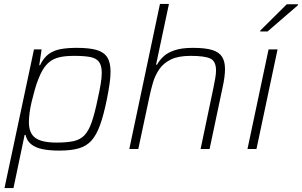

<svg xmlns="http://www.w3.org/2000/svg" viewBox="-20 -763 1546 983"><path d="M3 200 154 -510H193L181 -429H185Q203 -467 229 -486Q255 -505 290 -511.5Q325 -518 373 -518Q436 -518 473.5 -507.5Q511 -497 528.5 -470.5Q546 -444 546 -396Q546 -369 541 -334Q536 -299 527 -254Q511 -175 492.5 -123.5Q474 -72 448.5 -43.5Q423 -15 383.5 -3.5Q344 8 283 8Q233 8 197 0.5Q161 -7 139 -25Q117 -43 111 -72H106L49 200ZM270 -33Q323 -33 357 -40.5Q391 -48 412.5 -70.5Q434 -93 449.5 -137.5Q465 -182 480 -255Q490 -300 495.5 -333Q501 -366 501 -390Q501 -427 487 -446Q473 -465 442.5 -471Q412 -477 360 -477Q314 -477 284.5 -470Q255 -463 234.5 -447Q214 -431 198 -404Q188 -387 177.5 -361Q167 -335 158.5 -305Q150 -275 142.5 -244Q135 -213 131.5 -185.5Q128 -158 128 -137Q128 -81 161 -57Q194 -33 270 -33Z M642 0 799 -743H845L779 -432H784Q796 -454 816.5 -473.5Q837 -493 873.5 -505.5Q910 -518 967 -518Q1031 -518 1066.5 -507Q1102 -496 1117 -472Q1132 -448 1132 -410Q1132 -391 1129 -367.5Q1126 -344 1120 -317L1053 0H1007L1072 -310Q1078 -339 1082 -362Q1086 -385 1086 -402Q1086 -450 1056.5 -463.5Q1027 -477 956 -477Q893 -477 855 -458.5Q817 -440 795.5 -408.5Q774 -377 763 -339.5Q752 -302 744 -263L688 0Z M1247 0 1355 -510H1401L1293 0ZM1312 -602 1313 -607 1448 -741H1506L1505 -736L1350 -602Z"/></svg>

Font: Saira Thin ExtraLight
Style: Italic
Weight: 250
Italic angle: -12°
Version: Version 1.101